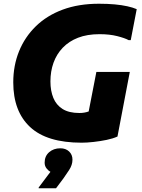

<svg xmlns="http://www.w3.org/2000/svg" viewBox="-20 -752 758 1028"><path d="M51 -311Q51 -401 82 -477.5Q113 -554 172 -611.5Q231 -669 316 -700.5Q401 -732 510 -732Q557 -732 594.5 -728.5Q632 -725 661.5 -718.5Q691 -712 712 -703L680 -537H669Q649 -548 608 -558.5Q567 -569 513 -569Q447 -569 398 -550Q349 -531 316 -496.5Q283 -462 266.5 -416Q250 -370 250 -316Q250 -266 265.5 -228Q281 -190 315 -168.5Q349 -147 405 -147Q432 -147 454 -155Q476 -163 489 -178L439 -74L496 -367H675L609 -21Q585 -10 551 -3Q517 4 481 8Q445 12 417 12Q231 12 141 -72Q51 -156 51 -311ZM250 168Q240 163 229.5 150Q219 137 219 119Q219 84 243 63Q267 42 303 42Q332 42 350 59Q368 76 368 103Q368 131 350 158.5Q332 186 319 204L280 256H187V252Z"/></svg>

Font: Kufam ExtraBold
Style: Italic
Weight: 800
Italic angle: -11°
Designer: Artur Schmal
Foundry: Original Type
Version: Version 1.301; ttfautohint (v1.8.3)